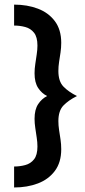

<svg xmlns="http://www.w3.org/2000/svg" viewBox="-20 -691 373 840"><path d="M41.7 129.2V37.5Q66.7 37.5 90.3 31.2Q113.9 25 128.8 6.2Q143.8 -12.5 143.8 -50Q143.8 -68.8 140.6 -89.2Q137.5 -109.7 134.4 -130.9Q131.2 -152.1 131.2 -171.5Q131.2 -211.8 146.9 -235.4Q162.5 -259 186.1 -270.8Q162.5 -282.6 146.9 -306.2Q131.2 -329.9 131.2 -370.1Q131.2 -390.3 134.4 -411.1Q137.5 -431.9 140.6 -452.8Q143.8 -473.6 143.8 -491.7Q143.8 -529.2 128.8 -547.9Q113.9 -566.7 90.3 -572.9Q66.7 -579.2 41.7 -579.2V-670.8Q99.3 -670.8 145.8 -653.1Q192.4 -635.4 220.1 -598.3Q247.9 -561.1 247.9 -503.5Q247.9 -482.6 244.8 -461.5Q241.7 -440.3 238.5 -420.1Q235.4 -400 235.4 -380.6Q235.4 -335.4 257.3 -312.5Q279.2 -289.6 316.7 -270.8Q279.2 -252.1 257.3 -229.2Q235.4 -206.2 235.4 -161.1Q235.4 -142.4 238.5 -121.9Q241.7 -101.4 244.8 -80.6Q247.9 -59.7 247.9 -38.2Q247.9 19.4 220.1 56.6Q192.4 93.8 145.8 111.5Q99.3 129.2 41.7 129.2Z"/></svg>

Font: Afacad Flux
Style: Bold
Weight: 700
Designer: Kristian Moeller
Foundry: Dicotype
Version: Version 1.100